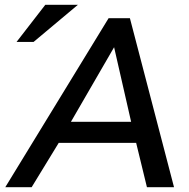

<svg xmlns="http://www.w3.org/2000/svg" viewBox="-20 -781 787 801"><path d="M548 -185 593 0H706L522 -705H433L2 0H112L225 -185ZM456 -584 527 -273H276ZM49 -606H120L305 -761H169Z"/></svg>

Font: Geom
Style: Italic
Weight: 400
Italic angle: -10°
Version: Version 1.102